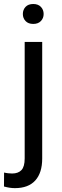

<svg xmlns="http://www.w3.org/2000/svg" viewBox="-51 -741 312 974"><path d="M117.7 -720.7Q142.6 -720.7 156.5 -706.1Q170.4 -691.4 170.4 -669.9Q170.4 -648.9 156.5 -634.3Q142.6 -619.6 117.7 -619.6Q92.3 -619.6 78.6 -634.3Q64.9 -648.9 64.9 -669.9Q64.9 -691.4 78.6 -706.1Q92.3 -720.7 117.7 -720.7ZM163.1 -528.3V63Q163.1 135.7 127.9 174.6Q92.8 213.4 24.4 213.4Q-1 213.4 -30.8 205.1L-30.3 134.3Q-21 136.7 -9.8 137.9Q1.5 139.2 10.3 139.2Q41.5 139.2 57.9 121.8Q74.2 104.5 74.2 63V-528.3Z"/></svg>

Font: Robert Sans Medium
Style: Regular
Weight: 500
Designer: Christian Robertson (extended by Adam Twardoch)
Foundry: Google
Version: Version 12.135;April 2, 2019;FontCreator 11.5.0.2425 64-bit;